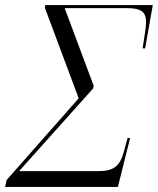

<svg xmlns="http://www.w3.org/2000/svg" viewBox="-79 -734 620 754"><path d="M-59 0H384L432 -192H422L407 -137C392 -83 369 -62 308 -62H-4L287 -387L289 -397L175 -702H418C490 -702 502 -680 491 -609L481 -544H491L521 -714H99L97 -704L230 -348L-53 -27Z"/></svg>

Font: Noto Serif Display SemiCondensed Light
Style: Italic
Weight: 300
Width: 4
Italic angle: -12°
Designer: Monotype Design Team
Foundry: Monotype Imaging Inc.
Version: Version 2.009